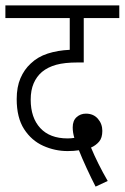

<svg xmlns="http://www.w3.org/2000/svg" viewBox="-20 -642 463 713"><path d="M335 51Q319 20 301.5 -18Q284 -56 273 -84Q255 -81 231 -81Q184 -81 140.5 -100.5Q97 -120 69.5 -162.5Q42 -205 42 -274Q42 -319 56 -351.5Q70 -384 94 -406Q120 -431 157 -443Q194 -455 239 -457V-575H0V-622H423V-575H291V-410H268Q220 -410 189 -401.5Q158 -393 136 -375Q116 -358 105 -332.5Q94 -307 94 -272Q94 -205 129.5 -166.5Q165 -128 231 -128Q237 -128 243.5 -128.5Q250 -129 256 -130Q250 -150 250 -169Q250 -194 264.5 -207Q279 -220 299 -220Q327 -220 343.5 -201Q360 -182 360 -156Q360 -130 348 -116Q336 -102 318 -94Q330 -65 346 -33Q362 -1 380 30Z"/></svg>

Font: Noto Sans Devanagari UI Condensed Light
Style: Regular
Weight: 300
Width: 3
Designer: Jelle Bosma - Monotype Design Team
Foundry: Monotype Imaging Inc.
Version: Version 2.004; ttfautohint (v1.8.4.7-5d5b)